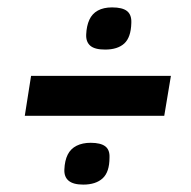

<svg xmlns="http://www.w3.org/2000/svg" viewBox="-20 -569 517 519"><path d="M154 -111Q155 -135 163 -151Q171 -167 187 -175Q203 -183 225 -183Q252 -183 264.5 -173.5Q277 -164 276 -143Q276 -104 257.5 -87Q239 -70 205 -70Q178 -70 165.5 -80.5Q153 -91 154 -111ZM213 -476Q214 -499 221.5 -515.5Q229 -532 244.5 -540.5Q260 -549 283 -549Q311 -549 323.5 -539Q336 -529 335 -507Q334 -468 316 -451.5Q298 -435 264 -435Q236 -435 224 -445.5Q212 -456 213 -476ZM47 -256 64 -364H442L424 -256Z"/></svg>

Font: Georama ExtraCondensed Thin SemiBold
Style: Italic
Weight: 600
Italic angle: -9°
Version: Version 1.001